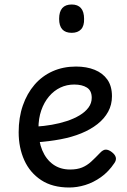

<svg xmlns="http://www.w3.org/2000/svg" viewBox="-20 -815 566 854"><path d="M288 19Q213 19 163 -14Q113 -47 88 -102.5Q63 -158 63 -227Q63 -292 81.5 -345.5Q100 -399 133.5 -438Q167 -477 214 -498Q261 -519 318 -519Q365 -519 401 -504.5Q437 -490 457.5 -461Q478 -432 478 -387Q478 -349 461 -318Q444 -287 413.5 -263Q383 -239 341.5 -222Q300 -205 249.5 -195.5Q199 -186 143 -182L142 -252Q175 -254 210 -260Q245 -266 277 -276.5Q309 -287 334 -302Q359 -317 373.5 -336.5Q388 -356 388 -380Q388 -412 366.5 -425.5Q345 -439 310 -439Q277 -439 248.5 -425.5Q220 -412 198 -386Q176 -360 163.5 -324Q151 -288 151 -243Q151 -187 168 -146.5Q185 -106 216.5 -83.5Q248 -61 292 -61Q323 -61 345 -70Q367 -79 385.5 -96Q404 -113 425 -135Q439 -150 451.5 -149.5Q464 -149 478 -138Q492 -127 495 -115Q498 -103 489 -90Q463 -51 429 -27Q395 -3 359 8Q323 19 288 19ZM299 -669Q271 -669 257 -684.5Q243 -700 243 -731Q243 -763 257 -779Q271 -795 299 -795Q326 -795 340 -779Q354 -763 354 -731Q355 -700 340.5 -684.5Q326 -669 299 -669Z"/></svg>

Font: Playwrite IT Moderna
Style: Regular
Weight: 400
Designer: Veronika Burian, José Scaglione
Foundry: TypeTogether
Version: Version 1.002